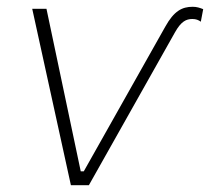

<svg xmlns="http://www.w3.org/2000/svg" viewBox="-20 -546 619 566"><path d="M496 -451C514 -483 529 -490 547 -490C558 -490 565 -487 572 -482L579 -519C569 -523 560 -526 548 -526C517 -526 493 -514 467 -467L227 -41H218L117 -520H75L189 0H242Z"/></svg>

Font: Fixel Text 20240404 ExtraLight
Style: Italic
Weight: 200
Width: 4
Italic angle: -10°
Designer: AlfaBravo + MacPaw
Foundry: Kyrylo Tkachov, Marchela Mozhyna, Serhii Makarenko, Maria Weinstein, Zakhar Kryvoshyya
Version: Version 1.211;Glyphs 3.2 (3225)